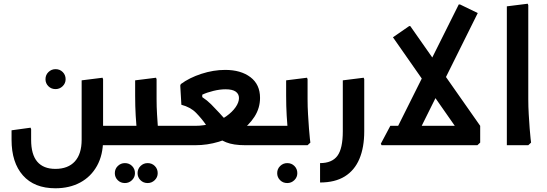

<svg xmlns="http://www.w3.org/2000/svg" viewBox="-20 -779 2932 1030"><path d="M278 -301Q255 -301 239.5 -316.5Q224 -332 224 -354Q224 -377 240 -392.5Q256 -408 278 -408Q301 -408 316.5 -392.5Q332 -377 332 -354Q332 -332 316 -316.5Q300 -301 278 -301Z M499 0V-104H619V0ZM619 0V-104Q631 -104 635 -90.5Q639 -77 639 -53Q639 -31 635 -15.5Q631 0 619 0ZM277 231Q164 231 103 162Q42 93 42 -29H147Q147 50 180 88.5Q213 127 277 127Q345 127 381.5 87Q418 47 418 -29H533Q533 52 500.5 110.5Q468 169 410.5 200Q353 231 277 231ZM42 -29V-80L144 -94L147 -86V-29ZM418 -29V-348L530 -362L533 -354V-29Z M650 203Q627 203 611.5 187.5Q596 172 596 150Q596 127 612 111.5Q628 96 650 96Q673 96 688.5 111.5Q704 127 704 150Q704 172 688 187.5Q672 203 650 203ZM772 203Q749 203 733.5 187.5Q718 172 718 150Q718 127 734 111.5Q750 96 772 96Q795 96 810.5 111.5Q826 127 826 150Q826 172 810 187.5Q794 203 772 203Z M786 0V-104H906V0ZM906 0V-104Q918 -104 922 -90.5Q926 -77 926 -53Q926 -31 922 -15.5Q918 0 906 0ZM714 0 717 -42Q717 -42 714 -74.5Q711 -107 708 -158Q705 -209 705 -265V-348L817 -362L820 -354V-247Q820 -206 822.5 -165Q825 -124 827.5 -89.5Q830 -55 832.5 -34.5Q835 -14 835 -14L820 0ZM619 0V-104H725V0ZM619 0Q608 0 603.5 -15.5Q599 -31 599 -53Q599 -76 603.5 -90Q608 -104 619 -104Z M906 0V-104H1028Q1076 -104 1118.5 -118Q1161 -132 1193.5 -155Q1226 -178 1244 -204Q1262 -230 1262 -253Q1262 -275 1244.5 -287.5Q1227 -300 1190 -300Q1160 -300 1125 -291.5Q1090 -283 1065 -271V-258Q1091 -241 1113 -219Q1135 -197 1156 -174Q1178 -149 1192.5 -135Q1207 -121 1220 -114.5Q1233 -108 1250.5 -106Q1268 -104 1296 -104H1429V0H1296Q1232 0 1193.5 -15.5Q1155 -31 1130.5 -56.5Q1106 -82 1084 -111Q1060 -145 1031 -174.5Q1002 -204 953 -217L947 -320L950 -328Q996 -362 1060.5 -383Q1125 -404 1188 -404Q1272 -404 1323.5 -365Q1375 -326 1375 -254Q1375 -199 1345 -152.5Q1315 -106 1265 -71.5Q1215 -37 1153.5 -18.5Q1092 0 1028 0ZM906 0Q895 0 890.5 -15.5Q886 -31 886 -53Q886 -76 890.5 -90Q895 -104 906 -104ZM1429 0V-104Q1441 -104 1445 -90Q1449 -76 1449 -53Q1449 -31 1445 -15.5Q1441 0 1429 0Z M1521 203Q1498 203 1482.5 187.5Q1467 172 1467 150Q1467 127 1483 111.5Q1499 96 1521 96Q1544 96 1559.5 111.5Q1575 127 1575 150Q1575 172 1559 187.5Q1543 203 1521 203Z M1524 0 1527 -42Q1527 -42 1524 -74.5Q1521 -107 1518 -158Q1515 -209 1515 -265V-348L1627 -362L1630 -354V-247Q1630 -206 1632.5 -165Q1635 -124 1637.5 -89.5Q1640 -55 1642.5 -34.5Q1645 -14 1645 -14L1630 0ZM1429 0V-104H1535V0ZM1429 0Q1418 0 1413.5 -15.5Q1409 -31 1409 -53Q1409 -76 1413.5 -90Q1418 -104 1429 -104Z M1697 200V96Q1761 96 1790 57Q1819 18 1819 -75V-348L1931 -362L1934 -354V-75Q1934 12 1908 73.5Q1882 135 1829.5 167.5Q1777 200 1697 200Z M2199 -17 2096 -64 2441 -755H2448L2543 -709ZM2027 0 2023 -8 2074 -104H2556V-14L2541 0ZM2461 -45 2088 -579 2175 -639H2181L2556 -104Z M2699 0V-745L2811 -759L2814 -751V-247Q2814 -206 2816.5 -165Q2819 -124 2821.5 -89.5Q2824 -55 2826.5 -34.5Q2829 -14 2829 -14L2814 0Z"/></svg>

Font: Fustat
Style: Bold
Weight: 700
Designer: Mohamed Gaber, Khaled Hosny, Laura Garcia Mut
Foundry: Kief Type Foundry, Alif Type Foundry, Hard Type Foundry
Version: Version 1.007